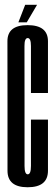

<svg xmlns="http://www.w3.org/2000/svg" viewBox="-20 -785 236 809"><path d="M96.5 4Q11.6 4 11.6 -65.8Q11.6 -135.6 11.6 -339.4Q11.6 -543.1 11.3 -611.1Q11 -679.1 96.1 -679.1Q182.1 -679.1 182.1 -611.1Q182.1 -543.1 182.1 -393.2H110.4Q110.4 -557 110.4 -590.8Q110.4 -624.6 96.9 -624.6Q82.8 -624.6 83.1 -590.8Q83.4 -557 83.4 -339.4Q83.4 -120.6 83.4 -85.6Q83.4 -50.5 96.9 -50.5Q110.4 -50.5 110.4 -85.9Q110.4 -121.2 110.4 -281H182.1Q182.1 -135.6 182.1 -65.8Q182.1 4 96.5 4ZM57.5 -691 86.1 -764.8H136.2L92.8 -691Z"/></svg>

Font: Anybody UltraCondensed Thin
Style: Regular
Weight: 100
Width: 1
Designer: Tyler Finck
Foundry: Etcetera Type Company
Version: Version 1.110